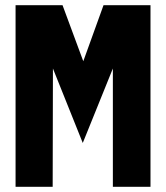

<svg xmlns="http://www.w3.org/2000/svg" viewBox="-20 -720 640 740"><path d="M40 0V-700H221L301 -484L379 -700H560V0H415V-456L299 -169L184 -456L183 0Z"/></svg>

Font: Red Hat Mono
Style: Regular
Weight: 300
Monospace: yes
Designer: Pentagram, MCKL
Foundry: Pentagram, MCKL
Version: Version 1.023